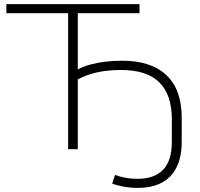

<svg xmlns="http://www.w3.org/2000/svg" viewBox="-20 -725 970 933"><path d="M650 188Q614 188 581 182Q548 176 525 167L539 125Q563 134 590.5 139Q618 144 648 144Q730 144 772.5 100Q815 56 815 -36V-146Q815 -264 754.5 -324.5Q694 -385 567 -385Q527 -385 489.5 -380Q452 -375 419 -364.5Q386 -354 358 -339V0H311V-661H11V-705H658V-661H358V-387Q382 -401 416 -410.5Q450 -420 490 -425Q530 -430 573 -430Q714 -430 788.5 -360Q863 -290 863 -152V-37Q863 37 838.5 87Q814 137 766.5 162.5Q719 188 650 188Z"/></svg>

Font: Nunito Sans 10pt SemiExpanded ExtraLight
Style: Regular
Weight: 250
Width: 6
Designer: Vernon Adams
Foundry: Vernon Adams
Version: Version 3.101;gftools[0.9.27]